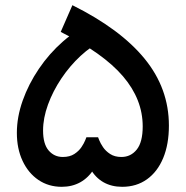

<svg xmlns="http://www.w3.org/2000/svg" viewBox="-20 -720 716 740"><path d="M218 0Q167 0 128 -26.5Q89 -53 67 -100Q45 -147 45 -208Q45 -269 67.5 -332.5Q90 -396 130 -455Q170 -514 222.5 -560Q275 -606 336 -633L377 -564Q332 -543 290.5 -504.5Q249 -466 216.5 -417.5Q184 -369 165 -317Q146 -265 146 -217Q146 -165 167.5 -140Q189 -115 222 -115Q249 -115 266.5 -126.5Q284 -138 294 -153Q304 -168 308.5 -179.5Q313 -191 313 -191H358Q358 -191 362.5 -179.5Q367 -168 377 -153Q387 -138 404.5 -126.5Q422 -115 448 -115Q484 -115 507 -143.5Q530 -172 530 -233Q530 -337 454 -426Q378 -515 214 -597L259 -700Q444 -608 537.5 -493.5Q631 -379 631 -236Q631 -164 609 -111Q587 -58 546.5 -29Q506 0 451 0Q410 0 379 -17.5Q348 -35 328 -70H343Q321 -35 289.5 -17.5Q258 0 218 0Z"/></svg>

Font: Alexandria
Style: Regular
Weight: 400
Designer: Mohamed Gaber
Foundry: Kief Type Foundry
Version: Version 5.100